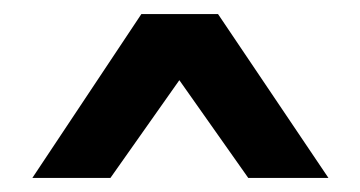

<svg xmlns="http://www.w3.org/2000/svg" viewBox="-20 -721 512 273"><path d="M26 -468H137L235 -607L333 -468H447L290 -701H181Z"/></svg>

Font: Geom
Style: Bold
Weight: 700
Version: Version 1.102